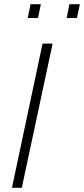

<svg xmlns="http://www.w3.org/2000/svg" viewBox="-20 -896 401 916"><path d="M37 0 183 -688H231L84 0ZM298 -810 311 -876H361L347 -810ZM112 -810 126 -876H175L161 -810Z"/></svg>

Font: Saira SemiCondensed ExtraLight
Style: Italic
Weight: 250
Width: 4
Italic angle: -12°
Designer: Hector Gatti with collaboration of the Omnibus-Type team
Foundry: Omnibus-Type
Version: Version 1.101